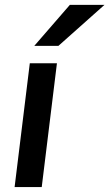

<svg xmlns="http://www.w3.org/2000/svg" viewBox="-20 -757 443 777"><path d="M39.1 0 100.6 -501H210.4L148.9 0ZM118.7 -571.3 262.7 -737.3H402.8L216.3 -571.3Z"/></svg>

Font: Muli
Style: Semi-BoldItalic
Weight: 600
Italic angle: -7°
Designer: Vernon Adams
Foundry: newtypography
Version: Version 2.0; ttfautohint (v1.00rc1.2-2d82) -l 8 -r 50 -G 200